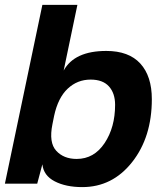

<svg xmlns="http://www.w3.org/2000/svg" viewBox="-21 -750 674 784"><path d="M295 -730 239 -462Q283 -542 413 -542Q505 -542 552 -490.5Q599 -439 599 -345Q599 -190 518.5 -88Q438 14 315 14Q248 14 202.5 -9.5Q157 -33 152 -79L131 0H-1L152 -730ZM193 -242Q178 -168 208.5 -134.5Q239 -101 292 -101Q363 -101 406 -165.5Q449 -230 449 -322Q449 -369 424 -397Q399 -425 349 -425Q295 -425 255.5 -388Q216 -351 200 -277Z"/></svg>

Font: Nacelle Bold
Style: Italic
Weight: 700
Italic angle: -12°
Designer: Sora Sagano
Foundry: Sora Sagano
Version: Version 1.000;FEAKit 1.0